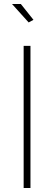

<svg xmlns="http://www.w3.org/2000/svg" viewBox="-20 -938 270 958"><path d="M132 0H98V-709H132ZM123 -826 40 -918H84L147 -839Z"/></svg>

Font: Raleway
Style: ExtraLight
Weight: 200
Designer: Matt McInerney, Pablo Impallari, Rodrigo Fuenzalida
Foundry: Matt McInerney, Pablo Impallari, Rodrigo Fuenzalida
Version: Version 2.001